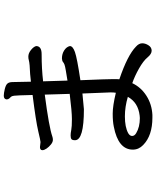

<svg xmlns="http://www.w3.org/2000/svg" viewBox="77 -890 845 1040"><g transform="rotate(-90 500.0 -369.5)"><path d="M381 -35Q332 -35 299 -55Q284 -64 284 -77Q284 -89 299 -98Q332 -116 390 -116Q442 -116 496 -100Q465 -44 394 -36ZM398 33Q456 30 502 0.5Q548 -29 570 -76Q608 -63 649.5 -39.5Q691 -16 709.5 6.5Q728 29 746 29Q764 29 775 12Q786 -5 786 -22Q786 -40 768 -56Q721 -102 591 -146Q592 -150 592 -180Q592 -212 586 -357Q706 -375 738.5 -386.5Q771 -398 771 -414Q767 -432 748 -444.5Q729 -457 704 -457Q690 -456 685 -451.5Q680 -447 671.5 -443.5Q663 -440 638.5 -436Q614 -432 584 -427L580 -559Q648 -567 727 -567Q771 -567 771 -597Q767 -611 749.5 -625Q732 -639 714 -639Q703 -639 695 -636.5Q687 -634 666 -632Q617 -630 578 -625L576 -724Q576 -742 568.5 -751.5Q561 -761 538.5 -766.5Q516 -772 502 -772Q484 -772 482 -757Q482 -748 487.5 -742Q493 -736 496.5 -732.5Q500 -729 502 -716Q504 -703 506 -616Q363 -598 310.5 -585.5Q258 -573 251 -573L224 -576Q207 -576 207 -563Q207 -553 216 -540Q225 -527 238 -516.5Q251 -506 263 -506Q273 -506 281 -509Q332 -527 508 -550L512 -415Q416 -403 375 -403Q334 -403 316.5 -406.5Q299 -410 287 -410Q273 -410 267 -405.5Q261 -401 261 -386Q261 -338 429 -338Q446 -339 514 -346L520 -194Q520 -176 518 -165Q447 -182 405 -182Q362 -182 334 -176Q210 -152 210 -73Q210 -41 235 -17Q286 33 383 33Z"/></g></svg>

Font: LXGW WenKai TC
Style: Bold
Weight: 700
Designer: LXGW / Fontworks Inc.
Foundry: LXGW / Fontworks Inc.
Version: Version 1.330;April 28, 2024